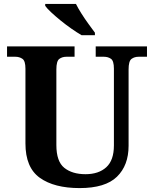

<svg xmlns="http://www.w3.org/2000/svg" viewBox="-20 -951 787 981"><path d="M387 10Q257 10 183.5 -42.5Q110 -95 110 -218V-600Q110 -640 94.5 -650.5Q79 -661 59 -661H16V-714H361V-661H319Q298 -661 283 -650Q268 -639 268 -596V-210Q268 -126 308.5 -93.5Q349 -61 417 -61Q484 -61 523 -96.5Q562 -132 562 -208V-600Q562 -640 547 -650.5Q532 -661 511 -661H469V-714H731V-661H688Q667 -661 652 -650Q637 -639 637 -596V-206Q637 -106 577.5 -48Q518 10 387 10ZM397 -771Q373 -785 345 -804.5Q317 -824 290 -846Q263 -868 241.5 -888Q220 -908 211 -921V-931H368Q379 -909 396 -882Q413 -855 432 -829Q451 -803 465 -784V-771Z"/></svg>

Font: Noto Serif NP Hmong
Style: Regular
Weight: 400
Designer: Dalton Maag Ltd
Foundry: Dalton Maag Ltd
Version: Version 1.001